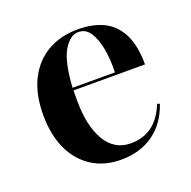

<svg xmlns="http://www.w3.org/2000/svg" viewBox="-88 -515 612 614"><g transform="rotate(-20 218.5 -208.0)"><path d="M225.8 11.3Q169.4 11.3 127.4 -15.3Q85.5 -41.9 62.5 -91.1Q39.5 -140.3 39.5 -208.1Q39.5 -279 64.5 -328.2Q89.5 -377.4 133.9 -402.8Q178.2 -428.2 236.3 -428.2Q287.9 -428.2 324.6 -410.1Q361.3 -391.9 381 -352.4Q400.8 -312.9 400.8 -249.2H119.4L118.5 -258.1H301.6Q303.2 -302.4 296.4 -338.7Q289.5 -375 275 -397.2Q260.5 -419.4 234.7 -419.4Q207.3 -419.4 185.1 -382.7Q162.9 -346 157.3 -256.5L158.1 -254.8Q157.3 -245.2 157.3 -234.7Q157.3 -224.2 157.3 -213.7Q157.3 -128.2 187.1 -77.8Q216.9 -27.4 272.6 -27.4Q314.5 -27.4 344.8 -49.2Q375 -71 394.4 -117.7L402.4 -114.5Q381.5 -53.2 335.9 -21Q290.3 11.3 225.8 11.3Z"/></g></svg>

Font: Playfair 144pt SemiCondensed
Style: Bold
Weight: 700
Width: 4
Designer: Claus Eggers Sørensen
Foundry: Claus Eggers Sørensen
Version: Version 2.203